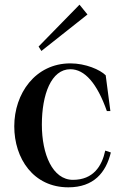

<svg xmlns="http://www.w3.org/2000/svg" viewBox="-20 -786 539 821"><path d="M272 15C381 15 433 -48 454 -134L430 -142C416 -76 379 -17 292 -17C205 -17 159 -126 159 -253C159 -382 199 -490 281 -490C342 -490 395 -430 437 -311H452L432 -464C408 -488 346 -515 281 -515C131 -515 41 -386 41 -246C41 -108 123 15 272 15ZM354 -724 320 -766 145 -587 157 -568Z"/></svg>

Font: Sprat Condensed Medium
Style: Regular
Weight: 500
Width: 3
Designer: Ethan Nakache
Foundry: Collletttivo
Version: Version 2.000;Glyphs 3.2 (3217)